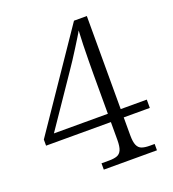

<svg xmlns="http://www.w3.org/2000/svg" viewBox="-131 -814 821 913"><g transform="rotate(-20 279.5 -357.0)"><path d="M238 0V-32H277Q301 -32 316.5 -37.5Q332 -43 339.5 -60Q347 -77 347 -111V-201H19V-232L347 -714H412V-243H544V-201H412V-111Q412 -77 419.5 -60Q427 -43 442.5 -37.5Q458 -32 482 -32H507V0ZM74 -243H347V-442Q347 -471 347.5 -511Q348 -551 349 -591.5Q350 -632 352 -663Q347 -653 334.5 -633Q322 -613 306.5 -588Q291 -563 275.5 -539.5Q260 -516 249 -500Z"/></g></svg>

Font: Noto Serif Armenian Light
Style: Regular
Weight: 300
Version: Version 2.007